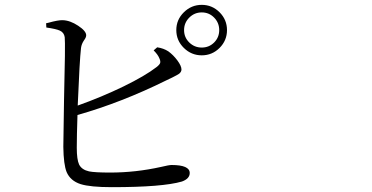

<svg xmlns="http://www.w3.org/2000/svg" viewBox="-20 -776 1540 795"><path d="M443.4 -1Q353.5 -1 313.5 -13.7Q271.5 -27.3 255.9 -63.5Q243.2 -94.7 242.2 -168Q242.2 -204.1 245.1 -361.3Q251 -595.7 248 -622.1Q245.1 -641.6 227.5 -649.4Q212.9 -656.2 171.9 -662.1L170.9 -679.7Q173.8 -680.7 179.7 -681.6Q221.7 -693.4 240.2 -692.4Q270.5 -691.4 303.7 -669.4Q336.9 -647.5 336.9 -629.9Q336.9 -621.1 328.1 -609.4Q317.4 -593.8 315.4 -577.1Q309.6 -527.3 301.8 -338.9Q400.4 -374 491.2 -418Q581.1 -461.9 627.9 -498Q640.6 -507.8 643.1 -515.1Q645.5 -522.5 639.6 -535.2Q633.8 -549.8 616.2 -567.4L630.9 -580.1Q657.2 -576.2 676.8 -563.5Q697.3 -548.8 714.4 -525.9Q731.4 -502.9 731.4 -488.3Q731.4 -478.5 721.7 -470.7Q714.8 -465.8 693.4 -455.1Q677.7 -448.2 668.9 -443.4Q483.4 -351.6 300.8 -299.8Q297.9 -211.9 297.9 -164.1Q297.9 -115.2 307.6 -94.7Q318.4 -73.2 348.6 -66.4Q372.1 -61.5 436.5 -61.5Q542 -61.5 647.5 -85Q679.7 -92.8 690.4 -92.8Q765.6 -92.8 765.6 -59.6Q765.6 -36.1 733.4 -24.4Q653.3 -1 443.4 -1ZM815.4 -546.9Q772.5 -546.9 741.2 -577.6Q710 -608.4 710 -651.4Q710 -694.3 741.2 -725.1Q772.5 -755.9 815.4 -755.9Q858.4 -755.9 889.2 -725.1Q919.9 -694.3 919.9 -651.4Q919.9 -608.4 889.2 -577.6Q858.4 -546.9 815.4 -546.9ZM815.4 -724.6Q785.2 -724.6 763.7 -703.1Q742.2 -681.6 742.2 -651.4Q742.2 -621.1 763.7 -600.1Q785.2 -579.1 815.4 -579.1Q845.7 -579.1 866.7 -600.1Q887.7 -621.1 887.7 -651.4Q887.7 -681.6 866.7 -703.1Q845.7 -724.6 815.4 -724.6Z"/></svg>

Font: Bpmf Zihi Box R
Style: R
Weight: 400
Foundry: But Ko
Version: Version 1.320